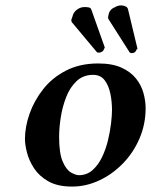

<svg xmlns="http://www.w3.org/2000/svg" viewBox="-20 -678 557 708"><path d="M72 -165Q72 -210 89 -258.5Q106 -307 139.5 -349.5Q173 -392 224 -418Q275 -444 342 -444Q394 -444 428 -428.5Q462 -413 481.5 -388.5Q501 -364 509 -335Q517 -306 517 -279Q517 -220 494.5 -167.5Q472 -115 433 -75Q394 -35 345.5 -12.5Q297 10 246 10Q192 10 158 -9.5Q124 -29 105.5 -57.5Q87 -86 79.5 -115.5Q72 -145 72 -165ZM198 -173Q198 -112 211.5 -81.5Q225 -51 242.5 -41.5Q260 -32 271 -32Q300 -32 321 -50.5Q342 -69 356 -98Q370 -127 378 -160Q386 -193 389.5 -223Q393 -253 393 -272Q393 -303 387 -332.5Q381 -362 366 -382Q351 -402 323 -402Q287 -402 262.5 -379Q238 -356 224 -320Q210 -284 204 -245Q198 -206 198 -173ZM403 -651Q414 -658 426 -658H429Q449 -656 452 -644L487 -498Q487 -497 485.5 -496.5Q484 -496 483 -495Q483 -490 475 -484Q469 -482 466 -482Q461 -482 458 -485L381 -606Q378 -610 378.5 -614Q379 -618 380 -622Q383 -643 403 -651ZM266 -644Q278 -652 292 -652Q301 -652 308 -650.5Q315 -649 317 -642L366 -504Q367 -503 365.5 -501Q364 -499 364 -498Q362 -491 357 -488Q351 -484 347 -484H345Q338 -484 337 -486L245 -596Q243 -600 243 -602Q243 -606 244.5 -609.5Q246 -613 247 -616Q250 -633 266 -644Z"/></svg>

Font: Libertinus Serif Semibold Italic
Style: Regular
Weight: 600
Italic angle: -11.5°
Designer: Philipp H. Poll, Khaled Hosny
Foundry: Caleb Maclennan
Version: Version 7.051;RELEASE